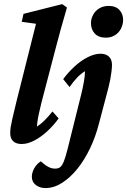

<svg xmlns="http://www.w3.org/2000/svg" viewBox="-20 -701 626 945"><path d="M86.9 7.8Q59.6 7.8 44.9 -5.9Q30.3 -19.5 30.3 -45.9Q30.3 -59.6 32.2 -73.2Q34.2 -86.9 40.5 -115.2Q46.9 -143.6 60.5 -199.2L157.2 -584L86.9 -593.8L95.7 -632.8L286.1 -680.7L309.6 -664.1Q292 -604.5 278.8 -556.2Q265.6 -507.8 254.9 -466.8L184.6 -198.2Q177.7 -169.9 172.4 -146Q167 -122.1 164.6 -104.5Q162.1 -86.9 162.1 -78.1Q180.7 -89.8 199.7 -108.9Q218.8 -127.9 238.3 -152.3L268.6 -118.2Q244.1 -84 212.9 -55.2Q181.6 -26.4 148.9 -9.3Q116.2 7.8 86.9 7.8ZM513.7 -269.5 466.8 -91.8Q450.2 -27.3 422.9 29.8Q395.5 86.9 360.4 130.4Q325.2 173.8 285.2 199.2Q245.1 224.6 204.1 224.6Q175.8 224.6 156.2 209.5Q136.7 194.3 136.7 168.9Q136.7 149.4 147.9 128.4Q159.2 107.4 180.7 92.8Q202.1 112.3 218.3 120.6Q234.4 128.9 251 128.9Q267.6 128.9 276.9 121.1Q286.1 113.3 294.4 92.8Q302.7 72.3 312.5 33.2L379.9 -237.3Q386.7 -264.6 392.6 -296.9Q398.4 -329.1 398.4 -350.6Q378.9 -338.9 360.4 -319.8Q341.8 -300.8 322.3 -272.5L291 -311.5Q315.4 -344.7 346.7 -373.5Q377.9 -402.3 411.6 -419.4Q445.3 -436.5 474.6 -436.5Q502 -436.5 516.6 -421.9Q531.2 -407.2 531.2 -382.8Q531.2 -369.1 528.8 -349.1Q526.4 -329.1 522.5 -308.6Q518.6 -288.1 513.7 -269.5ZM501 -515.6Q464.8 -515.6 446.3 -536.1Q427.7 -556.6 427.7 -586.9Q427.7 -608.4 438.5 -628.4Q449.2 -648.4 469.2 -660.2Q489.3 -671.9 514.6 -671.9Q549.8 -671.9 567.9 -651.9Q585.9 -631.8 585.9 -603.5Q585.9 -581.1 575.7 -560.5Q565.4 -540 545.9 -527.8Q526.4 -515.6 501 -515.6Z"/></svg>

Font: Crimson Pro ExtraLight
Style: Bold Italic
Weight: 700
Italic angle: -12°
Version: Version 1.002